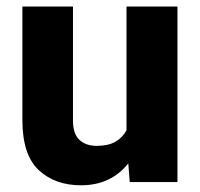

<svg xmlns="http://www.w3.org/2000/svg" viewBox="-20 -548 602 578"><path d="M370.6 0 366.2 -56.2Q341.8 -24.9 306.2 -7.6Q270.5 9.8 223.6 9.8Q145.5 9.8 96.4 -36.1Q47.4 -82 47.4 -186.5V-528.3H199.7V-185.5Q199.7 -145 219 -127Q238.3 -108.9 271 -108.9Q305.7 -108.9 327.4 -121.3Q349.1 -133.8 360.8 -155.8V-528.3H514.2V0Z"/></svg>

Font: Vazirmatn RD UI ExtraBold
Style: Regular
Weight: 800
Designer: Saber Rastikerdar
Foundry: Saber Rastikerdar
Version: Version 33.003